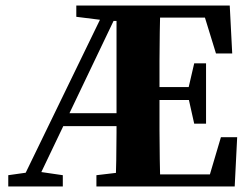

<svg xmlns="http://www.w3.org/2000/svg" viewBox="-20 -677 907 697"><path d="M399 0Q401 -44 402 -94Q403 -144 403 -195.5Q403 -247 403 -296V-657H562Q561 -612 560 -560Q559 -508 559 -455Q559 -402 559 -350V-313Q559 -260 559 -205.5Q559 -151 560 -99Q561 -47 562 0ZM10 0V-41L102 -54H119L208 -41V0ZM685 -228 662 -331V-348L685 -447H728V-228ZM764 -483 724 -613H475V-657H814L823 -483ZM482 0V-44H742L782 -179H841L832 0ZM257 -616V-657H477V-601H377ZM330 0V-41L457 -56H495V0ZM49 0 368 -657H419L224 -249L105 0ZM192 -219V-266H479V-219ZM482 -314V-361H686V-314Z"/></svg>

Font: Source Serif 4 36pt
Style: Bold
Weight: 700
Designer: Frank Grießhammer
Foundry: Adobe Systems Incorporated
Version: Version 4.004;hotconv 1.0.116;makeotfexe 2.5.65601